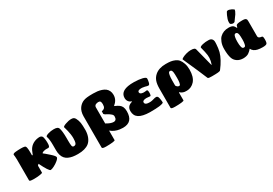

<svg xmlns="http://www.w3.org/2000/svg" viewBox="50 -2043 4796 3371"><g transform="rotate(-30 2448.0 -357.5)"><path d="M518.1 -315.9V-308.1Q538.6 -294.9 626 -216.8Q698.2 -152.3 698.2 -127.9Q697.8 -104.5 657.2 -70.3Q616.7 -36.1 567.9 -11.5Q519 13.2 494.1 14.2Q460.4 14.2 361.8 -188L336.9 -164.1V-23.9Q336.9 -12.2 279.5 -4.2Q222.2 3.9 162.1 3.9Q123 3.9 102.8 0.5Q82.5 -2.9 77.1 -8.3Q71.8 -13.7 71.8 -23.9V-440.9Q71.8 -474.6 68.8 -502Q68.4 -508.8 66.2 -523.9Q64 -539.1 64 -542Q64 -564.9 119.1 -570.8Q168.9 -576.2 230 -576.2Q270.5 -576.2 298.8 -569.8Q312.5 -566.9 319.3 -557.6Q326.2 -548.3 330.1 -529.8Q336.9 -496.1 336.9 -445.8V-372.1H351.1L381.8 -445.8Q431.2 -551.8 556.2 -581.1Q608.4 -591.8 635.3 -581.8Q662.1 -571.8 669.9 -543.9Q687 -478 682.1 -396Q679.7 -370.1 673.1 -357.9Q666.5 -345.7 652.8 -342.8Q648.9 -341.8 639.4 -342.3Q629.9 -342.8 617.4 -343.3Q605 -343.8 585 -341.8Q545.9 -337.9 518.1 -315.9Z M746.6 -241.2V-345.2Q746.6 -466.8 724.6 -522.9V-525.9Q724.6 -546.4 780 -563.2Q835.4 -580.1 894.5 -580.1Q978.5 -580.1 991.7 -540Q1014.6 -479 1014.6 -335V-280.8Q1014.6 -201.7 1021.2 -172.9Q1027.8 -144 1052.7 -144Q1074.2 -144 1086.2 -152.1Q1098.1 -160.2 1106.4 -181.2Q1115.2 -203.6 1116.7 -272.9Q1116.7 -313 1110.1 -356.4Q1103.5 -399.9 1095.9 -429.2Q1088.4 -458.5 1072.8 -515.1Q1071.3 -516.6 1071.3 -519Q1071.3 -527.8 1088.9 -538.8Q1106.4 -549.8 1134.8 -559.1Q1197.8 -582 1249.5 -582Q1278.3 -582 1296.4 -573.5Q1314.5 -564.9 1328.6 -541Q1356 -489.3 1363.8 -437.5Q1371.6 -385.7 1371.6 -287.1Q1369.6 -208 1344 -146Q1318.4 -84 1275.4 -49.8Q1197.3 11.2 1050.3 11.2Q991.7 11.2 946 3.7Q900.4 -3.9 862.1 -21.7Q823.7 -39.6 798.8 -68.1Q773.9 -96.7 760.3 -140.1Q746.6 -183.6 746.6 -241.2Z M1899.4 2.9Q1848.1 -3.9 1804 -23.9Q1759.8 -43.9 1730.5 -70.8L1726.1 -67.9V120.1Q1726.1 131.3 1674.8 137.7Q1623.5 144 1543.5 144Q1463.4 144 1463.4 120.1V-513.2Q1463.4 -563.5 1475.8 -605.5Q1488.3 -647.5 1510 -676.5Q1531.7 -705.6 1557.6 -725.3Q1583.5 -745.1 1613.3 -755.9Q1643.6 -767.1 1684.3 -772Q1725.1 -776.9 1806.2 -776.9Q1853 -776.9 1893.6 -772Q1934.1 -767.1 1974.9 -753.7Q2015.6 -740.2 2044.2 -718.8Q2072.8 -697.3 2090.6 -661.6Q2108.4 -626 2108.4 -579.1Q2108.4 -475.1 2022.5 -410.2L2021.5 -399.9Q2077.6 -376 2107.2 -354Q2136.7 -332 2151.6 -298.1Q2166.5 -264.2 2166.5 -210.9Q2166.5 -100.6 2116.9 -46.4Q2067.4 7.8 1964.4 7.8Q1937.5 7.8 1899.4 2.9ZM1729.5 -543V-215.8Q1816.4 -163.1 1872.1 -163.1Q1935.1 -163.1 1935.1 -240.2Q1935.1 -246.1 1934.6 -251Q1934.1 -255.9 1931.6 -261Q1929.2 -266.1 1928 -269.3Q1926.8 -272.5 1922.4 -277.6Q1918 -282.7 1916.3 -284.7Q1914.6 -286.6 1907.7 -292.2Q1900.9 -297.9 1899.2 -299.3Q1897.5 -300.8 1888.7 -307.6Q1879.9 -314.5 1877.4 -315.9Q1870.1 -321.8 1847.9 -333.3Q1825.7 -344.7 1807.4 -356.2Q1789.1 -367.7 1784.2 -377.9V-429.2Q1828.1 -438.5 1845.7 -460Q1863.3 -481.4 1863.3 -529.8Q1863.3 -567.9 1852.1 -585Q1840.8 -602.1 1813.5 -602.1Q1798.8 -602.1 1785.2 -599.4Q1771.5 -596.7 1758.5 -590.3Q1745.6 -584 1737.5 -571.8Q1729.5 -559.6 1729.5 -543Z M2330.1 -311V-315.9Q2248.5 -347.2 2247.1 -431.2Q2247.1 -596.2 2530.8 -591.8Q2626 -590.3 2698.7 -573.2Q2762.7 -555.2 2762.7 -532.2Q2764.2 -503.4 2752.9 -455.1Q2742.7 -412.1 2720.7 -412.1Q2698.7 -412.1 2656.7 -425.8Q2603 -439.5 2555.7 -432.1Q2512.7 -424.8 2512.7 -395Q2512.7 -355 2580.1 -349.1Q2608.4 -347.7 2650.9 -354Q2672.9 -355.5 2672.9 -291Q2669.9 -232.4 2652.8 -233.9Q2610.8 -239.3 2579.1 -240.2Q2499.5 -238.8 2498 -198.2Q2496.6 -157.7 2553.7 -148.9Q2614.7 -141.1 2666 -157.2Q2713.9 -172.4 2736.8 -170.9Q2752.9 -169.4 2763.7 -157.2Q2773.9 -147 2781.7 -105Q2790 -52.2 2789.1 -32.2Q2789.1 -13.7 2700.7 -1Q2640.6 6.8 2508.8 6.8Q2361.3 3.9 2291 -41.3Q2220.7 -86.4 2220.7 -182.1Q2220.7 -238.3 2253.9 -272.9Q2267.1 -284.7 2280.8 -292.5Q2294.4 -300.3 2303 -303Q2311.5 -305.7 2330.1 -311Z M2859.9 -263.2Q2859.9 -360.4 2881.6 -419.2Q2903.3 -478 2950.7 -519Q3030.8 -588.9 3170.9 -588.9Q3232.4 -588.9 3271.7 -583Q3311 -577.1 3350.6 -560.1Q3395 -540.5 3418.9 -511.2Q3447.8 -477.5 3466.8 -421.4Q3485.8 -365.2 3485.8 -295.9Q3485.8 -147 3419.9 -70.8Q3388.2 -34.2 3346.4 -15.1Q3304.7 3.9 3262.7 3.9Q3232.4 3.9 3217.8 2Q3203.1 0 3185.5 -5.9Q3152.8 -16.6 3129.9 -41L3122.6 -38.1V120.1Q3122.6 131.3 3071.3 137.7Q3020 144 2939.9 144Q2859.9 144 2859.9 120.1ZM3181.6 -136.2Q3191.9 -136.2 3197 -138.4Q3202.1 -140.6 3207.5 -151.9Q3212.9 -163.1 3216.8 -186Q3222.7 -221.7 3222.7 -275.9Q3222.7 -354.5 3218.8 -385.7Q3214.8 -417 3204.6 -431.2Q3195.8 -443.4 3178.2 -444.6Q3160.6 -445.8 3151.9 -436Q3141.6 -427.7 3133.8 -385.7Q3126 -343.8 3126 -275.9V-176.8Q3137.7 -156.7 3152.6 -146.5Q3167.5 -136.2 3181.6 -136.2Z M3858.4 -174.8H3864.7Q3871.1 -193.8 3882.3 -238.8Q3895 -295.9 3887.7 -356Q3880.4 -414.6 3850.6 -527.8V-532.2Q3856.9 -551.3 3913.3 -564.5Q3969.7 -577.6 4031.7 -575.2Q4081.1 -575.2 4102.5 -543Q4112.8 -525.9 4115.7 -509.8Q4118.7 -492.7 4115.7 -445.8Q4112.8 -398.9 4108.4 -369.1Q4106 -343.3 4094.7 -296.9Q4077.1 -231.9 4038.1 -160.9Q3999 -89.8 3951.7 -28.8L3936.5 -9.8Q3931.2 -4.4 3891.6 1Q3853.5 4.9 3766.6 4.9Q3731 4.9 3713.4 2.2Q3695.8 -0.5 3691.4 -4.2Q3687 -7.8 3683.6 -16.1Q3683.1 -18.1 3682.6 -19Q3601.6 -214.4 3539.6 -350.1Q3469.7 -503.4 3469.7 -508.8Q3469.7 -519 3499.8 -535.6Q3529.8 -552.2 3577.6 -565.9Q3631.3 -580.1 3668.5 -580.1Q3718.3 -580.1 3740 -570.3Q3761.7 -560.5 3766.6 -533.2Z M4442.4 -588.9Q4509.3 -588.9 4537.1 -564Q4553.2 -550.3 4571.3 -513.2H4579.6L4590.3 -547.9Q4595.2 -565.4 4625.5 -572.8Q4655.8 -580.1 4717.3 -580.1Q4779.3 -580.1 4792.5 -560.1Q4800.3 -550.8 4802.2 -540Q4804.2 -529.3 4804.2 -505.9V-210.9Q4804.2 -183.6 4827.1 -171.9Q4851.1 -161.1 4867.2 -161.1Q4884.3 -161.1 4890.4 -145Q4896.5 -128.9 4896.5 -92.8Q4896.5 -25.4 4878.4 -8.8Q4859.4 8.8 4796.4 8.8Q4677.7 8.8 4625.5 -30.8Q4596.7 -52.7 4583.5 -82H4580.6Q4568.8 -65.4 4545.2 -44.4Q4521.5 -23.4 4510.3 -17.1Q4471.2 6.3 4406.2 7.8Q4334 7.8 4283.9 -25.6Q4233.9 -59.1 4215.3 -113.8Q4191.4 -181.6 4191.4 -303.2Q4191.4 -377.4 4214.1 -435.5Q4236.8 -493.7 4267.6 -522.9Q4336.4 -588.9 4442.4 -588.9ZM4533.2 -429.2Q4522 -440.4 4506.8 -441.2Q4491.7 -441.9 4482.4 -434.1Q4471.7 -426.8 4463.6 -390.9Q4455.6 -355 4455.6 -295.9Q4455.6 -236.8 4463.6 -201.2Q4471.7 -165.5 4482.4 -159.2Q4491.2 -151.9 4505.4 -151.9Q4514.2 -151.9 4519.3 -153.1Q4524.4 -154.3 4530 -158.7Q4535.6 -163.1 4539.3 -172.9Q4543 -182.6 4546.4 -199.2Q4554.2 -234.4 4554.2 -284.2Q4554.2 -356 4549.3 -385.7Q4544.4 -415.5 4533.2 -429.2ZM4560.5 -847.2Q4574.7 -864.7 4613.3 -856Q4657.7 -843.8 4697.3 -814Q4700.7 -787.6 4665.5 -731.9Q4632.3 -681.6 4587.4 -624Q4574.7 -614.7 4558.6 -614Q4542.5 -613.3 4528.6 -618.7Q4514.6 -624 4502.4 -633.8Q4490.7 -669.9 4507.3 -728Q4532.2 -802.2 4560.5 -847.2Z"/></g></svg>

Font: GGS TheRock Black
Style: Regular
Weight: 900
Designer: Rodrigo Fuenzalida (2012); Goodgame Studios (2014)
Foundry: Rodrigo Fuenzalida,2012;  GGS,2014
Version: Version 1.002 | FøM Mod